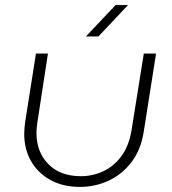

<svg xmlns="http://www.w3.org/2000/svg" viewBox="-20 -720 673 753"><path d="M592 -510 544 -205Q533 -133 496 -84.5Q459 -36 406 -11.5Q353 13 294 13Q226 13 177 -14.5Q128 -42 101.5 -88.5Q75 -135 75 -195Q75 -205 76 -216Q77 -227 78 -237L121 -510H168L126 -236Q125 -227 124 -217.5Q123 -208 123 -199Q123 -124 169.5 -76.5Q216 -29 297 -29Q343 -29 384.5 -48Q426 -67 456 -107.5Q486 -148 496 -210L544 -510ZM317 -577 433 -700H482L366 -577Z"/></svg>

Font: MuseoModerno ExtraLight
Style: Italic
Weight: 250
Italic angle: -9°
Designer: Pablo Cosgaya, Héctor Gatti, Marcela Romero, and the Authors of The MuseoModerno Project.
Foundry: Omnibus-Type Team
Version: Version 1.003